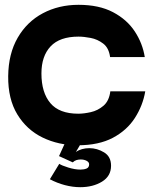

<svg xmlns="http://www.w3.org/2000/svg" viewBox="-20 -593 648 797"><path d="M303 10Q223 10 157 -22Q91 -54 52 -118Q13 -182 14 -277Q15 -370 53.5 -436.5Q92 -503 158 -538Q224 -573 306 -573Q391 -573 449 -542.5Q507 -512 539.5 -462.5Q572 -413 581 -356H437Q432 -394 408.5 -412Q385 -430 356.5 -435.5Q328 -441 306 -441Q228 -441 190 -400.5Q152 -360 152 -288Q152 -209 189 -165Q226 -121 305 -121Q328 -121 357 -127.5Q386 -134 409.5 -154Q433 -174 438 -214H583Q573 -155 540 -103.5Q507 -52 448.5 -21Q390 10 303 10ZM187 151 226 87Q236 94 263.5 102.5Q291 111 314 111Q329 111 339.5 106.5Q350 102 350 89Q350 80 339.5 74.5Q329 69 315 69Q306 69 297.5 71.5Q289 74 282 81L225 55L271 -46L331 -23L295 38Q306 30 320.5 26Q335 22 351 22Q383 22 412 39.5Q441 57 441 95Q441 138 403.5 161Q366 184 313 184Q282 184 249.5 175.5Q217 167 187 151Z"/></svg>

Font: Darker Grotesque Black
Style: Regular
Weight: 900
Designer: Gabriel Lam
Foundry: TypeRant
Version: Version 1.000;gftools[0.9.28]